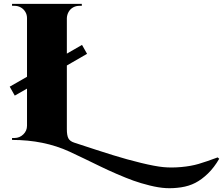

<svg xmlns="http://www.w3.org/2000/svg" viewBox="-20 -720 1148 988"><path d="M1100 90 1108 97Q1082 142 1050 173Q1018 204 985 221Q952 238 911.5 244Q871 250 834 248Q797 246 750.5 234.5Q704 223 666.5 209.5Q629 196 580.5 175Q532 154 496.5 136.5Q461 119 414 96.5Q367 74 337 60Q206 0 42 0V-10H55Q81 -10 100 -28.5Q119 -47 119 -73V-264L56 -228L30 -274L119 -325V-627Q119 -645 110 -659.5Q101 -674 86.5 -682Q72 -690 55 -690H42V-700H401V-690H388Q371 -690 356.5 -682Q342 -674 333.5 -659.5Q325 -645 324 -627V-444L402 -489L428 -443L324 -383V-55Q324 -23 332 -8Q340 7 362 14Q486 55 560 78Q634 101 706.5 118.5Q779 136 821 140Q863 144 913 139.5Q963 135 1002 123.5Q1041 112 1100 90Z"/></svg>

Font: Cinzel Decorative Black
Style: Regular
Weight: 900
Designer: Natanael Gama
Version: Version 1.001;PS 001.001;hotconv 1.0.56;makeotf.lib2.0.21325